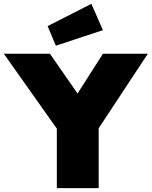

<svg xmlns="http://www.w3.org/2000/svg" viewBox="-40 -980 790 1000"><path d="M256 0V-310L-20 -700H220L364 -493L496 -700H730L474 -312V0ZM251 -742 208 -844 436 -960 496 -823Z"/></svg>

Font: Lexend Black
Style: Regular
Weight: 900
Designer: Bonnie Shaver-Troup, Thomas Jockin
Foundry: Lexend
Version: Version 1.007; ttfautohint (v1.8.3)